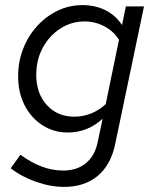

<svg xmlns="http://www.w3.org/2000/svg" viewBox="-20 -513 605 752"><path d="M231 219Q178 219 121 199Q64 179 22 146L60 93Q144 155 227 155Q281 155 316 126.5Q351 98 362 46L382 -48Q354 -22 319.5 -8Q285 6 246 6Q190 6 145.5 -23Q101 -52 76 -101.5Q51 -151 51 -214Q51 -271 70.5 -321.5Q90 -372 125 -410.5Q160 -449 205.5 -471Q251 -493 303 -493Q353 -493 393 -473Q433 -453 458 -415L473 -488H544L431 52Q414 133 362.5 176Q311 219 231 219ZM271 -56Q305 -56 336.5 -68.5Q368 -81 394 -105L446 -357Q426 -390 389.5 -409.5Q353 -429 312 -429Q259 -429 216 -401Q173 -373 147.5 -326Q122 -279 122 -220Q122 -147 163.5 -101.5Q205 -56 271 -56Z"/></svg>

Font: Red Hat Text
Style: Italic
Weight: 300
Italic angle: -12°
Designer: Pentagram, MCKL
Foundry: Pentagram, MCKL
Version: Version 1.023